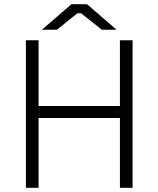

<svg xmlns="http://www.w3.org/2000/svg" viewBox="-20 -891 752 911"><path d="M179 -750H250L347 -828H365L463 -750H533L393 -871H319ZM103 0H163V-331H549V0H609V-700H549V-388H163V-700H103Z"/></svg>

Font: Fixel Display Light
Style: Regular
Weight: 300
Designer: AlfaBravo + MacPaw
Foundry: Kyrylo Tkachov, Marchela Mozhyna, Serhii Makarenko, Maria Weinstein, Zakhar Kryvoshyya
Version: Version 1.211